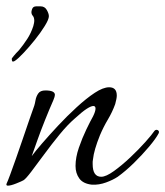

<svg xmlns="http://www.w3.org/2000/svg" viewBox="-27 -572 521 605"><path d="M21 -381Q17 -378 14 -378Q11 -378 10.5 -382Q10 -386 10 -387Q10 -388 16.5 -396Q23 -404 33 -414Q47 -431 59 -449.5Q71 -468 78 -490Q81 -501 81 -506Q81 -517 76.5 -522Q72 -527 72 -534Q72 -537 74 -543Q77 -552 87 -552Q97 -552 101 -552Q114 -552 120.5 -540.5Q127 -529 127 -521Q127 -511 114 -490Q101 -469 83 -446.5Q65 -424 47.5 -405.5Q30 -387 21 -381ZM-2 13Q-9 13 -6 6Q-3 0 5 -21.5Q13 -43 23.5 -73Q34 -103 45 -135Q56 -167 65.5 -195Q75 -223 81 -239Q83 -245 85 -256.5Q87 -268 93.5 -277.5Q100 -287 116 -287Q146 -287 146 -273Q146 -268 141 -256Q129 -229 115 -194Q101 -159 90 -128Q79 -97 73 -80Q83 -94 105.5 -120Q128 -146 156 -176Q184 -206 214.5 -234Q245 -262 271.5 -279.5Q298 -297 317 -297Q341 -297 341 -271Q341 -262 336 -244Q327 -219 313 -195.5Q299 -172 288 -146Q269 -99 266 -70Q265 -66 265 -62.5Q265 -59 265 -55Q265 -15 292 -15Q307 -15 332 -33Q357 -51 383.5 -76Q410 -101 431 -124.5Q452 -148 460 -160Q463 -163 466 -163Q470 -163 472.5 -160Q475 -157 473 -152Q464 -135 442.5 -109.5Q421 -84 395 -58.5Q369 -33 344 -15Q329 -5 307 3Q285 11 263 10Q235 7 223 -9.5Q211 -26 211 -49Q211 -76 221.5 -106.5Q232 -137 245 -164Q258 -191 266 -205Q274 -221 274 -230Q274 -238 267 -238Q260 -238 246 -229Q232 -220 208 -198Q186 -179 161 -148.5Q136 -118 112.5 -86Q89 -54 71.5 -31Q54 -8 47 -4Q42 -1 24.5 6Q7 13 -2 13Z"/></svg>

Font: Allura
Style: Regular
Weight: 400
Designer: Robert E. Leuschke
Foundry: Robert E. Leuschke
Version: Version 1.110